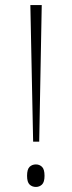

<svg xmlns="http://www.w3.org/2000/svg" viewBox="-20 -734 285 759"><path d="M111 -174 100 -714H145L135 -174ZM122 5Q107 5 97 -4.5Q87 -14 87 -39Q87 -65 97 -74.5Q107 -84 122 -84Q136 -84 146 -74.5Q156 -65 156 -39Q156 -14 146 -4.5Q136 5 122 5Z"/></svg>

Font: Noto Serif Khmer Condensed ExtraLight
Style: Regular
Weight: 250
Width: 3
Designer: Danh Hong and the Monotype Design Team
Foundry: Monotype Imaging Inc.
Version: Version 2.004